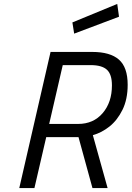

<svg xmlns="http://www.w3.org/2000/svg" viewBox="-20 -956 669 976"><path d="M237 -692H449Q540 -692 584.5 -653Q629 -614 629 -525Q629 -451 602.5 -397.5Q576 -344 536 -312.5Q496 -281 452 -269L527 0H450L379 -259H215L155 0H78ZM377 -326Q455 -326 502 -381Q549 -436 549 -522Q549 -578 523.5 -601.5Q498 -625 441 -625H299L230 -326ZM348 -842 576 -936 585 -871 357 -785Z"/></svg>

Font: Cairo
Style: Italic
Weight: 400
Italic angle: -13°
Designer: Mohamed Gaber, Accademia di Belle Arti di Urbino and others
Foundry: Kief Type Foundry, Accademia di Belle Arti di Urbino and others
Version: Version 3.011